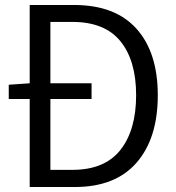

<svg xmlns="http://www.w3.org/2000/svg" viewBox="-20 -750 707 770"><path d="M99.1 0V-353H15.1V-410.2L99.1 -416V-730H276.9Q441.9 -730 527.3 -634.8Q612.8 -539.6 612.8 -368.2Q612.8 -195.3 527.8 -97.7Q442.9 0 279.8 0ZM182.1 -68.8H270Q399.9 -68.8 462.9 -148.7Q525.9 -228.5 525.9 -368.2Q525.9 -507.3 462.9 -584.7Q399.9 -662.1 270 -662.1H182.1V-416H347.2V-353H182.1Z"/></svg>

Font: Shanggu Mono N
Style: Regular
Weight: 350
Designer: GuiWonder
Version: Version 1.021